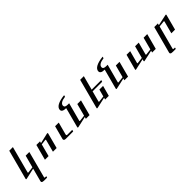

<svg xmlns="http://www.w3.org/2000/svg" viewBox="290 -2084 3812 3812"><g transform="rotate(-45 2196.0 -177.5)"><path d="M474.1 -327.6 327.6 226.6Q324.7 235.4 324.7 238.3Q325.2 250 349.1 250H373L364.3 281.7H283.2Q257.8 281.7 243.2 277.3Q219.2 269.5 218.8 249Q218.8 241.2 221.2 233.9L293.9 -40.5L67.4 10.7Q58.6 12.2 54.2 12.2Q43.9 12.2 43.9 3.4Q43.9 0 45.4 -6.3L210.4 -627.4H312.5L163.6 -67.4Q162.6 -62 163.1 -60.5Q163.1 -53.7 173.8 -53.7Q178.7 -54.2 181.2 -54.2L302.2 -69.3L371.1 -327.6Z M998.5 -322.3 913.1 0H809.6L878.4 -260.7Q882.3 -275.9 862.8 -273.4L755.4 -259.3L687 0H584.5L671.9 -327.6H773.9L762.7 -288.6L975.1 -337.9Q982.9 -339.4 988.8 -339.4Q999 -339.4 999.5 -330.1Q999.5 -325.2 998.5 -322.3Z M1388.2 -36.6 1378.4 0H1172.9Q1144.5 0 1131.8 -11.2Q1121.6 -20 1121.1 -35.2Q1121.1 -41.5 1123 -47.4L1197.8 -327.6H1299.8L1230 -66.4Q1228.5 -59.6 1228.5 -53.7Q1228.5 -36.6 1250.5 -36.6Z M1924.3 -327.6 1837.4 0H1733.9L1744.1 -39.6L1517.1 10.7Q1509.8 12.2 1505.4 12.2Q1499 12.2 1496.8 9.3Q1494.6 6.3 1494.6 0Q1494.6 -2.4 1495.6 -5.4L1607.4 -425.8Q1549.3 -425.8 1521.2 -442.1Q1493.2 -458.5 1493.2 -489.7Q1493.2 -518.1 1511 -542.5Q1528.8 -566.9 1562.7 -585.7Q1596.7 -604.5 1646.5 -617.7Q1696.3 -630.9 1760.3 -637.2L1751 -602.1Q1716.3 -597.7 1687.7 -589.6Q1659.2 -581.5 1638.7 -569.3Q1618.2 -557.1 1606.9 -540.8Q1595.7 -524.4 1595.7 -503.4Q1595.7 -477.1 1616.5 -465.1Q1637.2 -453.1 1677.7 -453.1H1717.3L1613.8 -66.9Q1613.3 -64.5 1613 -63.2Q1612.8 -62 1612.8 -61Q1613.3 -53.7 1624 -53.7Q1626.5 -54.2 1627.9 -54.2Q1629.4 -54.2 1630.4 -54.2L1752.4 -68.8L1821.3 -327.6Z M2493.7 -327.6 2482.9 -291H2213.9L2154.3 -66.9Q2153.3 -61.5 2153.8 -60.5Q2153.8 -53.7 2163.1 -53.7Q2168.9 -53.7 2171.9 -54.2L2293 -68.8L2334 -220.7H2437.5L2377.9 0H2274.4L2284.7 -39.6L2058.1 10.7Q2049.3 12.2 2043.9 12.2Q2034.7 12.2 2034.7 4.4Q2034.7 0.5 2036.1 -5.4L2201.2 -627.4H2304.2L2224.6 -327.6Z M3005.9 -327.6 2918.9 0H2815.4L2825.7 -39.6L2598.6 10.7Q2591.3 12.2 2586.9 12.2Q2580.6 12.2 2578.4 9.3Q2576.2 6.3 2576.2 0Q2576.2 -2.4 2577.1 -5.4L2689 -425.8Q2630.9 -425.8 2602.8 -442.1Q2574.7 -458.5 2574.7 -489.7Q2574.7 -518.1 2592.5 -542.5Q2610.4 -566.9 2644.3 -585.7Q2678.2 -604.5 2728 -617.7Q2777.8 -630.9 2841.8 -637.2L2832.5 -602.1Q2797.9 -597.7 2769.3 -589.6Q2740.7 -581.5 2720.2 -569.3Q2699.7 -557.1 2688.5 -540.8Q2677.2 -524.4 2677.2 -503.4Q2677.2 -477.1 2698 -465.1Q2718.8 -453.1 2759.3 -453.1H2798.8L2695.3 -66.9Q2694.8 -64.5 2694.6 -63.2Q2694.3 -62 2694.3 -61Q2694.8 -53.7 2705.6 -53.7Q2708 -54.2 2709.5 -54.2Q2710.9 -54.2 2711.9 -54.2L2834 -68.8L2902.8 -327.6Z M3784.7 -327.6 3696.8 0H3594.7L3605.5 -39.6L3378.9 10.3Q3371.1 12.2 3365.2 12.2Q3356 12.2 3356 4.4Q3356 0.5 3356.9 -5.4L3366.2 -39.6L3137.7 11.2Q3134.3 12.2 3130.9 12.2Q3127.4 12.2 3126.5 12.2Q3115.2 12.2 3115.2 3.4Q3115.2 0 3117.2 -4.9L3203.6 -327.6H3305.7L3235.8 -66.9Q3234.9 -62.5 3234.9 -61Q3235.4 -53.7 3245.6 -53.7Q3250 -54.2 3252 -54.2L3374 -68.8L3443.4 -327.6H3545.4L3475.6 -66.9Q3475.1 -61.5 3475.6 -59.6Q3475.6 -53.7 3484.9 -53.7Q3488.8 -53.7 3491.2 -54.2L3613.3 -68.8L3682.6 -327.6Z M4323.2 -322.8 4237.8 0H4134.3L4203.6 -262.2Q4207 -276.9 4192.9 -274.9L4065.9 -260.7L3937 226.1Q3935.1 231.9 3934.1 238.8Q3934.1 245.1 3939.2 247.6Q3944.3 250 3959 250H3986.3L3977.5 281.7H3894.5Q3867.2 281.7 3853.5 277.3Q3830.6 270 3830.1 248.5Q3830.1 240.7 3832.5 233.4L3981.9 -327.6H4084L4072.8 -289.6L4303.2 -338.9Q4310.5 -340.3 4315.4 -340.3Q4324.2 -340.3 4324.7 -332.5Q4324.7 -328.6 4323.2 -322.8Z"/></g></svg>

Font: Arian Grqi
Style: Regular
Weight: 400
Designer: Ruben Hakobyan (Tarumian)
Foundry: Ruben Hakobyan (Tarumian)
Version: Version 1.003